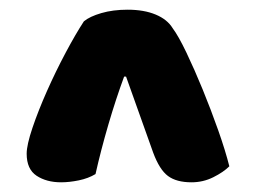

<svg xmlns="http://www.w3.org/2000/svg" viewBox="-20 -706 528 396"><path d="M153 -662Q165 -672 189 -679Q213 -686 243 -686Q277 -686 301 -676Q325 -666 336 -648Q348 -632 364.5 -597.5Q381 -563 398 -521.5Q415 -480 430 -437.5Q445 -395 453 -363Q441 -351 420 -340.5Q399 -330 375 -330Q344 -330 326.5 -343Q309 -356 296 -391L240 -548H236Q219 -502 203.5 -449Q188 -396 177 -347Q162 -338 142.5 -334Q123 -330 106 -330Q76 -330 55.5 -343.5Q35 -357 35 -389Q35 -407 47 -442.5Q59 -478 77 -518.5Q95 -559 115.5 -597.5Q136 -636 153 -662Z"/></svg>

Font: BALOOCHETTANREGULAR
Style: Book
Weight: 400
Designer: Maithili Shingre and Ek Type
Foundry: Ek Type
Version: Version 1.100;PS 1.000;hotconv 1.0.88;makeotf.lib2.5.647800;